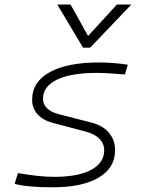

<svg xmlns="http://www.w3.org/2000/svg" viewBox="-20 -796 626 826"><path d="M205.6 9.8Q100.1 9.8 43 -4.9L57.1 -51.3Q149.4 -35.2 213.4 -35.2Q315.9 -35.2 372.1 -65.2Q428.2 -95.2 428.2 -149.4Q428.2 -178.2 407.7 -199Q387.2 -219.7 350.1 -229.5L206.1 -267.6Q164.6 -278.8 141.4 -304.7Q118.2 -330.6 118.2 -366.7Q118.2 -443.4 193.6 -485.4Q269 -527.3 406.7 -527.3Q434.1 -527.3 466.3 -524.9Q498.5 -522.5 529.8 -517.6L517.1 -475.6Q439 -482.4 396 -482.4Q285.6 -482.4 225.3 -453.4Q165 -424.3 165 -371.1Q165 -347.2 182.4 -330.3Q199.7 -313.5 231 -305.2L372.1 -269Q421.4 -256.8 448.2 -225.6Q475.1 -194.3 475.1 -149.4Q475.1 -73.7 404.5 -32Q334 9.8 205.6 9.8ZM337.4 -590.8 226.6 -776.4H283.7L358.9 -641.1L482.9 -776.4H544.9L367.7 -590.8Z"/></svg>

Font: Cascadia Code ExtraLight
Style: Italic
Weight: 200
Italic angle: -10°
Monospace: yes
Designer: Aaron Bell
Foundry: Saja Typeworks
Version: Version 2404.023; ttfautohint (v1.8.4)